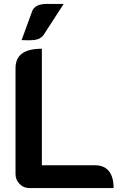

<svg xmlns="http://www.w3.org/2000/svg" viewBox="-20 -957 626 977"><path d="M59 -71V-610Q59 -660 92 -684.5Q125 -709 193 -709V-116H463Q510 -116 534 -86.5Q558 -57 558 0H129Q100 0 79.5 -21Q59 -42 59 -71ZM144 -901Q150 -917 168 -927Q186 -937 218 -937H304L201 -778Q191 -765 175 -758.5Q159 -752 123 -752Q103 -752 90 -753Z"/></svg>

Font: K2D
Style: Bold
Weight: 700
Designer: Katatrad Aksorn Co.,Ltd.
Foundry: Cadson Demak Co.,Ltd.
Version: Version 1.000; ttfautohint (v1.6)